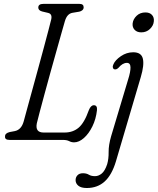

<svg xmlns="http://www.w3.org/2000/svg" viewBox="-20 -720 812 988"><path d="M303.5 0H29Q3.5 0 6 -19Q6 -34.5 30 -40.5L56.5 -45.5Q90 -52.5 102 -95.5Q107 -114.5 118.5 -156.2Q130 -198 144.8 -252.2Q159.5 -306.5 175.5 -364.2Q191.5 -422 205.5 -474.8Q219.5 -527.5 229.8 -566.2Q240 -605 243.5 -620Q250 -648 228 -653.5L196.5 -661Q177 -666.5 177 -681Q177 -700 203 -700H389Q410.5 -700 410.5 -682.5Q410.5 -673.5 404 -667.8Q397.5 -662 388 -660L352.5 -654Q325 -649 314 -611.5Q309 -594.5 297.5 -553.8Q286 -513 270.8 -458.8Q255.5 -404.5 239.2 -346Q223 -287.5 208.5 -233.8Q194 -180 183.5 -140.5Q173 -101 169.5 -85.5Q160 -38 204.5 -38H312Q355 -38 384.5 -62.8Q414 -87.5 437.5 -154Q447.5 -178.5 463 -178.5Q481.5 -178.5 479 -153Q474 -107.5 455.5 -69.8Q437 -32 411.8 -9.8Q386.5 12.5 361.5 12.5Q347.5 12.5 335.8 6.2Q324 0 303.5 0ZM707 -553.5Q685 -553.5 672.8 -566.5Q660.5 -579.5 662.5 -599.5Q665 -621.5 683 -638.8Q701 -656 728.5 -656Q750.5 -656 762.2 -643Q774 -630 771.5 -609.5Q769.5 -588 751.5 -570.8Q733.5 -553.5 707 -553.5ZM704.5 -323.5 576.5 110.5Q555.5 180.5 518.5 214Q481.5 247.5 426.5 247.5Q397.5 247.5 383.2 235.8Q369 224 369 207Q369 192 378.8 181.8Q388.5 171.5 407 171.5Q425 171.5 437.2 179Q449.5 186.5 469 186.5Q487 186.5 503.5 173Q520 159.5 531.5 125Q539.5 97.5 539 62.2Q538.5 27 552 -19.5L639.5 -311.5Q652 -351 651.5 -373.8Q651 -396.5 633 -396.5Q610.5 -396.5 589 -370.5Q578.5 -360.5 568 -363.5Q562.5 -365 560.8 -372.5Q559 -380 564 -390Q573 -411 602.2 -431Q631.5 -451 665.5 -451Q707 -451 715 -418.5Q723 -386 704.5 -323.5Z"/></svg>

Font: Fraunces 72pt S100 Light
Style: Italic
Weight: 300
Italic angle: -16°
Version: Version 1.000; ttfautohint (v1.8.3)